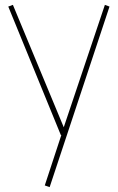

<svg xmlns="http://www.w3.org/2000/svg" viewBox="-20 -555 485 789"><path d="M164 207 232 0H230L14 -528L33 -535L242 -32L411 -535L430 -528L184 214Z"/></svg>

Font: Georama Thin
Style: Regular
Weight: 100
Designer: Jean-Baptiste Levee
Foundry: Production Type
Version: Version 1.000